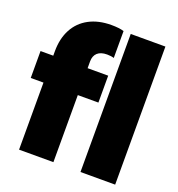

<svg xmlns="http://www.w3.org/2000/svg" viewBox="-145 -937 979 1056"><g transform="rotate(20 345.0 -409.0)"><path d="M285 -550H405.5V-392.5H285V0H84V-392.5H9.5V-550H84V-576.5Q84 -650 113 -704.5Q142 -759 197 -788.5Q252 -818 327.5 -818Q373 -818 401 -809.5V-652Q384.5 -657.5 360.5 -657.5Q323.5 -657.5 304.2 -639.8Q285 -622 285 -589.5ZM443.5 -808H646.5V0H443.5Z"/></g></svg>

Font: Encode Sans Semi Condensed Black
Style: Regular
Weight: 900
Width: 4
Designer: Multiple Designers
Foundry: Impallari Type
Version: Version 2.000